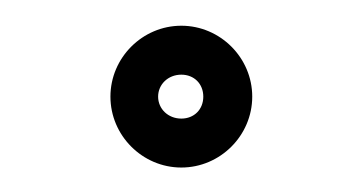

<svg xmlns="http://www.w3.org/2000/svg" viewBox="-20 -82 289 153"><path d="M124.5 -22.5C134.7 -22.5 142 -15.2 142 -5C142 5.2 134.7 12.5 124.5 12.5C113.9 12.5 106 4.7 106 -5C106 -14.7 113.9 -22.5 124.5 -22.5ZM124.5 51.5C155.5 51.5 181 26 181 -5C181 -36 155.5 -61.5 124.5 -61.5C93.5 -61.5 68 -36 68 -5C68 26 93.5 51.5 124.5 51.5Z"/></svg>

Font: Platiipus Bold
Style: Bold
Weight: 400
Version: Version 001.000